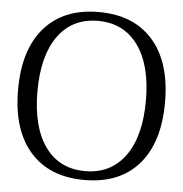

<svg xmlns="http://www.w3.org/2000/svg" viewBox="-52 -760 782 820"><g transform="rotate(5 339.0 -350.0)"><path d="M24 -350Q24 -522 106.5 -616Q189 -710 339 -710Q489 -710 571.5 -616Q654 -522 654 -350Q654 -178 572 -84Q490 10 339 10Q189 10 106.5 -84Q24 -178 24 -350ZM572 -350Q572 -503 510.5 -587.5Q449 -672 339 -672Q229 -672 168 -587.5Q107 -503 107 -350Q107 -197 168 -112.5Q229 -28 339 -28Q449 -28 510.5 -112.5Q572 -197 572 -350Z"/></g></svg>

Font: Fahkwang Light
Style: Regular
Weight: 300
Version: Version 1.000; ttfautohint (v1.6)